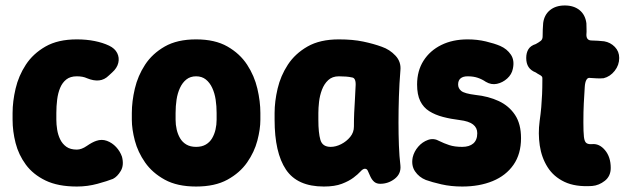

<svg xmlns="http://www.w3.org/2000/svg" viewBox="-20 -663 2292 702"><path d="M261 19Q192 19 146.5 -3Q101 -25 74.5 -61Q48 -97 37 -140Q26 -183 26 -225V-250Q26 -292 37 -339Q48 -386 74.5 -426.5Q101 -467 146.5 -493Q192 -519 261 -519Q296 -519 326 -513Q356 -507 379 -496Q400 -486 408.5 -469Q417 -452 412.5 -433Q408 -414 390 -398L378 -387Q362 -371 342 -369Q322 -367 298 -377Q283 -384 261 -384Q237 -384 222.5 -372.5Q208 -361 200 -342Q192 -323 189 -299Q186 -275 186 -250V-225Q186 -208 189 -189Q192 -170 200 -153.5Q208 -137 222.5 -126.5Q237 -116 261 -116Q278 -116 297.5 -129.5Q317 -143 332 -148Q352 -155 371 -148Q390 -141 404.5 -125.5Q419 -110 426 -90Q434 -59 421.5 -38Q409 -17 393 -9Q373 -1 336.5 9Q300 19 261 19Z M932 -225Q932 -191 921 -149Q910 -107 883.5 -69Q857 -31 811.5 -6Q766 19 697 19Q628 19 582.5 -6Q537 -31 510.5 -69Q484 -107 473 -149Q462 -191 462 -225V-250Q462 -292 473 -339Q484 -386 510.5 -426.5Q537 -467 582.5 -493Q628 -519 697 -519Q766 -519 811.5 -493Q857 -467 883.5 -426.5Q910 -386 921 -339Q932 -292 932 -250ZM772 -250Q772 -275 768.5 -298.5Q765 -322 756 -341.5Q747 -361 732.5 -372.5Q718 -384 697 -384Q676 -384 661.5 -372.5Q647 -361 638 -341.5Q629 -322 625.5 -298.5Q622 -275 622 -250V-225Q622 -207 626 -189.5Q630 -172 638.5 -157.5Q647 -143 661.5 -134.5Q676 -126 697 -126Q718 -126 732.5 -134.5Q747 -143 755.5 -157.5Q764 -172 768 -189.5Q772 -207 772 -225Z M1164 19Q1067 19 1025.5 -43Q984 -105 984 -225V-250Q984 -292 995 -339Q1006 -386 1032.5 -426.5Q1059 -467 1104.5 -493Q1150 -519 1219 -519Q1270 -519 1308 -511Q1346 -503 1376 -492Q1405 -482 1426 -459.5Q1447 -437 1444 -406Q1440 -357 1438.5 -309Q1437 -261 1437 -216.5Q1437 -172 1438.5 -131.5Q1440 -91 1444 -58Q1447 -28 1423.5 -9.5Q1400 9 1370 9Q1357 9 1348.5 2Q1340 -5 1334 -18Q1328 -30 1325 -38Q1322 -46 1314 -46Q1307 -46 1298 -36Q1289 -26 1272.5 -13.5Q1256 -1 1230 9Q1204 19 1164 19ZM1189 -126Q1208 -126 1227.5 -136Q1247 -146 1260.5 -162.5Q1274 -179 1274 -200Q1274 -228 1275 -250.5Q1276 -273 1277.5 -295.5Q1279 -318 1280 -345Q1283 -379 1266 -380Q1258 -382 1245.5 -383Q1233 -384 1219 -384Q1195 -384 1180 -370Q1165 -356 1157 -334.5Q1149 -313 1146.5 -290.5Q1144 -268 1144 -250V-225Q1144 -177 1151.5 -151.5Q1159 -126 1189 -126Z M1670 19Q1629 19 1594 11Q1559 3 1537 -5Q1512 -15 1497.5 -36.5Q1483 -58 1489 -88Q1494 -109 1509 -126.5Q1524 -144 1545 -151.5Q1566 -159 1587 -147Q1603 -139 1622.5 -132.5Q1642 -126 1670 -126Q1696 -126 1710.5 -138.5Q1725 -151 1725 -176Q1725 -196 1709.5 -208Q1694 -220 1661 -224Q1628 -228 1599.5 -235.5Q1571 -243 1549.5 -256.5Q1528 -270 1516.5 -293.5Q1505 -317 1505 -354Q1505 -404 1528.5 -441Q1552 -478 1593.5 -498.5Q1635 -519 1690 -519Q1725 -519 1756.5 -511.5Q1788 -504 1809 -495Q1834 -484 1848 -463Q1862 -442 1855 -411Q1851 -391 1834.5 -376Q1818 -361 1797 -356.5Q1776 -352 1756 -364Q1743 -373 1727 -378.5Q1711 -384 1690 -384Q1673 -384 1664 -376.5Q1655 -369 1655 -354Q1655 -340 1666.5 -330.5Q1678 -321 1718 -316Q1766 -311 1803.5 -293.5Q1841 -276 1863 -243Q1885 -210 1885 -158Q1885 -100 1857.5 -60.5Q1830 -21 1781.5 -1Q1733 19 1670 19Z M2145 17Q2084 21 2044 2Q2004 -17 1982 -52Q1960 -87 1953.5 -131Q1947 -175 1953 -220Q1957 -248 1959 -271.5Q1961 -295 1962 -318.5Q1963 -342 1963 -370Q1964 -380 1961 -383.5Q1958 -387 1952 -390Q1946 -393 1939 -398Q1921 -405 1912.5 -418Q1904 -431 1904 -451Q1904 -470 1912 -483Q1920 -496 1939 -502Q1950 -508 1957 -513.5Q1964 -519 1964 -530Q1964 -541 1964.5 -555Q1965 -569 1966 -579Q1970 -609 1991 -626Q2012 -643 2045 -643Q2078 -643 2099 -626Q2120 -609 2124 -578Q2124 -568 2124.5 -557.5Q2125 -547 2124 -536Q2124 -515 2143 -515Q2155 -515 2166.5 -514Q2178 -513 2189 -512Q2212 -508 2228 -491.5Q2244 -475 2244 -451Q2244 -425 2227.5 -404Q2211 -383 2187 -377Q2176 -376 2163 -376.5Q2150 -377 2138 -378Q2129 -380 2124 -371Q2119 -362 2118 -345Q2116 -314 2114.5 -285Q2113 -256 2113 -216Q2113 -180 2115 -162.5Q2117 -145 2124 -140Q2131 -135 2144 -136Q2171 -139 2192 -114Q2213 -89 2213 -49Q2213 -19 2191.5 -2Q2170 15 2145 17Z"/></svg>

Font: Winky Sans
Style: Bold
Weight: 700
Designer: Simon Atzbach
Foundry: typofactur
Version: Version 1.205